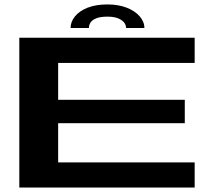

<svg xmlns="http://www.w3.org/2000/svg" viewBox="-20 -845 986 865"><path d="M67 0H857V-113.5H242V-290H812.5V-395.5H242V-561.5H857V-675H67ZM464.5 -825Q412 -825 375 -810.5Q338 -796 318 -771.5Q298 -747 298 -719H380.5Q380.5 -732.5 388.2 -744Q396 -755.5 414.2 -762.8Q432.5 -770 464.5 -770Q492.5 -770 511 -762.8Q529.5 -755.5 538.8 -744Q548 -732.5 548 -719H630.5Q630.5 -747 609.2 -771.5Q588 -796 550.5 -810.5Q513 -825 464.5 -825Z"/></svg>

Font: Anybody ExtraExpanded SemiBold
Style: Regular
Weight: 600
Width: 8
Version: Version 1.113;gftools[0.9.25]